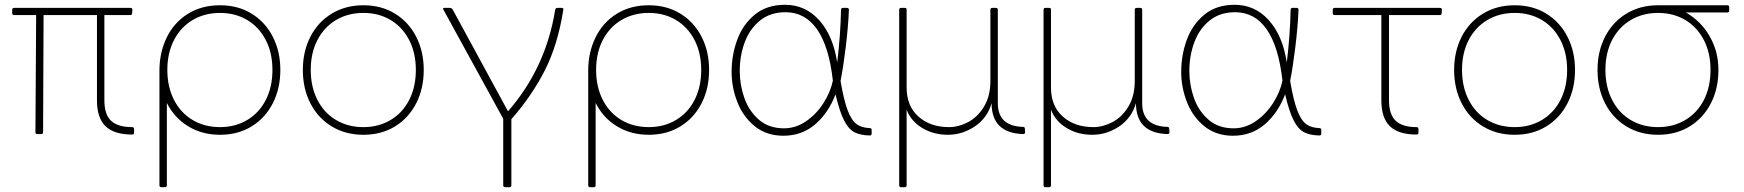

<svg xmlns="http://www.w3.org/2000/svg" viewBox="-20 -539 7286 802"><path d="M31 -484V-498Q31 -506 39 -506H525Q533 -506 533 -498L532 -484Q532 -476 524 -476H416V-120Q416 -61 444 -34.5Q472 -8 532 -8Q540 -8 540 0V15Q540 23 532 23Q457 23 421 -11.5Q385 -46 385 -120V-476H162L160 13Q160 21 152 21H136Q128 21 128 13L131 -476H39Q31 -476 31 -484Z M646 235V-244Q646 -320 676.5 -382.5Q707 -445 764.5 -481Q822 -517 899 -517Q974 -517 1031 -482Q1088 -447 1119.5 -385.5Q1151 -324 1151 -247Q1151 -169 1119.5 -107.5Q1088 -46 1031 -11Q974 24 899 24Q824 24 766 -11.5Q708 -47 677 -109V235Q677 243 669 243H654Q646 243 646 235ZM899 -8Q963 -8 1013 -38Q1063 -68 1090.5 -122Q1118 -176 1118 -247Q1118 -318 1090 -372Q1062 -426 1012.5 -455.5Q963 -485 899 -485Q835 -485 785 -455.5Q735 -426 707 -372Q679 -318 679 -247Q679 -176 707 -121.5Q735 -67 785 -37.5Q835 -8 899 -8Z M1245 -247Q1245 -324 1276.5 -385.5Q1308 -447 1365.5 -482Q1423 -517 1498 -517Q1573 -517 1630 -482Q1687 -447 1718.5 -385.5Q1750 -324 1750 -247Q1750 -169 1718.5 -107.5Q1687 -46 1630 -11Q1573 24 1498 24Q1423 24 1365.5 -11Q1308 -46 1276.5 -107.5Q1245 -169 1245 -247ZM1717 -247Q1717 -318 1689 -372Q1661 -426 1611.5 -455.5Q1562 -485 1498 -485Q1434 -485 1384 -455.5Q1334 -426 1306 -372Q1278 -318 1278 -247Q1278 -176 1306 -121.5Q1334 -67 1384 -37.5Q1434 -8 1498 -8Q1562 -8 1612 -38Q1662 -68 1689.5 -122Q1717 -176 1717 -247Z M2082 235V-43L1832 -499Q1828 -506 1836 -506H1859Q1867 -506 1871 -499L2102 -74Q2260 -255 2299 -498Q2301 -506 2308 -506H2326Q2335 -506 2333 -498Q2310 -352 2256 -245.5Q2202 -139 2116 -41V235Q2116 243 2108 243H2090Q2082 243 2082 235Z M2437 235V-244Q2437 -320 2467.5 -382.5Q2498 -445 2555.5 -481Q2613 -517 2690 -517Q2765 -517 2822 -482Q2879 -447 2910.5 -385.5Q2942 -324 2942 -247Q2942 -169 2910.5 -107.5Q2879 -46 2822 -11Q2765 24 2690 24Q2615 24 2557 -11.5Q2499 -47 2468 -109V235Q2468 243 2460 243H2445Q2437 243 2437 235ZM2690 -8Q2754 -8 2804 -38Q2854 -68 2881.5 -122Q2909 -176 2909 -247Q2909 -318 2881 -372Q2853 -426 2803.5 -455.5Q2754 -485 2690 -485Q2626 -485 2576 -455.5Q2526 -426 2498 -372Q2470 -318 2470 -247Q2470 -176 2498 -121.5Q2526 -67 2576 -37.5Q2626 -8 2690 -8Z M3470 -145Q3441 -68 3385.5 -20Q3330 28 3252 28Q3182 28 3133 -11.5Q3084 -51 3060 -112.5Q3036 -174 3036 -239Q3036 -309 3059.5 -373Q3083 -437 3133 -478Q3183 -519 3259 -519Q3344 -519 3402 -454.5Q3460 -390 3477 -278Q3491 -392 3493 -498Q3493 -506 3501 -506H3518Q3526 -506 3526 -498Q3523 -426 3512.5 -340.5Q3502 -255 3491 -201Q3505 -119 3521 -77.5Q3537 -36 3558 -20.5Q3579 -5 3613 -4Q3621 -4 3621 4V19Q3621 27 3613 27Q3573 26 3548.5 13Q3524 0 3505.5 -36.5Q3487 -73 3470 -145ZM3261 -488Q3198 -488 3155 -453.5Q3112 -419 3091 -363Q3070 -307 3070 -242Q3070 -185 3089 -130.5Q3108 -76 3149.5 -39.5Q3191 -3 3255 -3Q3304 -3 3347 -32.5Q3390 -62 3419.5 -108Q3449 -154 3459 -202Q3443 -345 3393 -416.5Q3343 -488 3261 -488Z M4122 -108Q4104 -46 4052 -11Q4000 24 3939 24Q3879 24 3832 -4.5Q3785 -33 3767 -81V235Q3767 243 3759 243H3744Q3736 243 3736 235V-498Q3736 -506 3744 -506H3759Q3765 -506 3766 -503Q3767 -502 3767 -498V-174Q3767 -96 3816.5 -52Q3866 -8 3944 -8Q3984 -8 4024 -29Q4064 -50 4090.5 -94Q4117 -138 4117 -201V-498Q4117 -506 4125 -506H4140Q4148 -506 4148 -498V-108Q4148 -12 4253 -9Q4261 -9 4261 -1L4262 13Q4262 21 4254 21Q4122 17 4122 -108Z M4725 -108Q4707 -46 4655 -11Q4603 24 4542 24Q4482 24 4435 -4.5Q4388 -33 4370 -81V235Q4370 243 4362 243H4347Q4339 243 4339 235V-498Q4339 -506 4347 -506H4362Q4368 -506 4369 -503Q4370 -502 4370 -498V-174Q4370 -96 4419.5 -52Q4469 -8 4547 -8Q4587 -8 4627 -29Q4667 -50 4693.5 -94Q4720 -138 4720 -201V-498Q4720 -506 4728 -506H4743Q4751 -506 4751 -498V-108Q4751 -12 4856 -9Q4864 -9 4864 -1L4865 13Q4865 21 4857 21Q4725 17 4725 -108Z M5348 -145Q5319 -68 5263.5 -20Q5208 28 5130 28Q5060 28 5011 -11.5Q4962 -51 4938 -112.5Q4914 -174 4914 -239Q4914 -309 4937.5 -373Q4961 -437 5011 -478Q5061 -519 5137 -519Q5222 -519 5280 -454.5Q5338 -390 5355 -278Q5369 -392 5371 -498Q5371 -506 5379 -506H5396Q5404 -506 5404 -498Q5401 -426 5390.5 -340.5Q5380 -255 5369 -201Q5383 -119 5399 -77.5Q5415 -36 5436 -20.5Q5457 -5 5491 -4Q5499 -4 5499 4V19Q5499 27 5491 27Q5451 26 5426.5 13Q5402 0 5383.5 -36.5Q5365 -73 5348 -145ZM5139 -488Q5076 -488 5033 -453.5Q4990 -419 4969 -363Q4948 -307 4948 -242Q4948 -185 4967 -130.5Q4986 -76 5027.5 -39.5Q5069 -3 5133 -3Q5182 -3 5225 -32.5Q5268 -62 5297.5 -108Q5327 -154 5337 -202Q5321 -345 5271 -416.5Q5221 -488 5139 -488Z M5897 -8Q5905 -8 5905 0V15Q5905 23 5897 23Q5822 23 5786 -11.5Q5750 -46 5750 -120V-476H5555Q5547 -476 5547 -484V-498Q5547 -506 5555 -506H5995Q6003 -506 6003 -498L6002 -484Q6002 -476 5994 -476H5782V-120Q5782 -61 5810 -34.5Q5838 -8 5897 -8Z M6054 -247Q6054 -324 6085.5 -385.5Q6117 -447 6174.5 -482Q6232 -517 6307 -517Q6382 -517 6439 -482Q6496 -447 6527.5 -385.5Q6559 -324 6559 -247Q6559 -169 6527.5 -107.5Q6496 -46 6439 -11Q6382 24 6307 24Q6232 24 6174.5 -11Q6117 -46 6085.5 -107.5Q6054 -169 6054 -247ZM6526 -247Q6526 -318 6498 -372Q6470 -426 6420.5 -455.5Q6371 -485 6307 -485Q6243 -485 6193 -455.5Q6143 -426 6115 -372Q6087 -318 6087 -247Q6087 -176 6115 -121.5Q6143 -67 6193 -37.5Q6243 -8 6307 -8Q6371 -8 6421 -38Q6471 -68 6498.5 -122Q6526 -176 6526 -247Z M7158 -247Q7158 -169 7126.5 -107.5Q7095 -46 7038 -11Q6981 24 6906 24Q6831 24 6773.5 -11Q6716 -46 6684.5 -107.5Q6653 -169 6653 -247Q6653 -324 6684.5 -385.5Q6716 -447 6773.5 -482Q6831 -517 6906 -517H7195Q7203 -517 7203 -509V-495Q7203 -487 7195 -487H7022Q7086 -450 7122 -386.5Q7158 -323 7158 -247ZM6906 -8Q6970 -8 7020 -38Q7070 -68 7097.5 -122Q7125 -176 7125 -247Q7125 -318 7097 -372Q7069 -426 7019.5 -455.5Q6970 -485 6906 -485Q6842 -485 6792 -455.5Q6742 -426 6714 -372Q6686 -318 6686 -247Q6686 -176 6714 -121.5Q6742 -67 6792 -37.5Q6842 -8 6906 -8Z"/></svg>

Font: LINE Seed JP_TTF Thin
Style: Regular
Weight: 250
Designer: LY Corporation & Fontrix & Fontworks
Version: Version 1.008